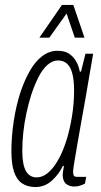

<svg xmlns="http://www.w3.org/2000/svg" viewBox="-20 -743 409 775"><path d="M123 12Q91 12 69 -3Q47 -18 36.5 -50Q26 -82 26 -133Q26 -192 35.5 -254.5Q45 -317 63 -372Q79 -419 100.5 -457Q122 -495 150.5 -516.5Q179 -538 212 -538Q241 -538 258.5 -526.5Q276 -515 287 -496Q298 -477 302 -454H307L325 -526H356L336 -410Q332 -384 324.5 -342.5Q317 -301 308.5 -253.5Q300 -206 292.5 -162.5Q285 -119 280 -88.5Q275 -58 275 -50Q275 -39 278 -34Q281 -29 294 -29H328L323 -2Q314 3 302.5 6.5Q291 10 280 10Q263 10 249 1Q235 -8 233 -34Q233 -42 234.5 -51.5Q236 -61 238 -72L234 -74Q219 -41 190 -14.5Q161 12 123 12ZM128 -27Q150 -27 170 -42.5Q190 -58 207 -84.5Q224 -111 237.5 -146Q251 -181 260 -220Q266 -246 270.5 -273Q275 -300 277 -326.5Q279 -353 279 -378Q279 -417 272.5 -444Q266 -471 251.5 -485Q237 -499 214 -499Q192 -499 171.5 -481Q151 -463 135 -431Q119 -399 106 -360Q95 -325 86.5 -285.5Q78 -246 74 -208Q70 -170 70 -134Q70 -79 84.5 -53Q99 -27 128 -27ZM139 -591 230 -723H276L321 -591H282L241 -711H265L179 -591Z"/></svg>

Font: Archivo ExtraCondensed Thin
Style: Italic
Weight: 250
Width: 2
Italic angle: -10°
Designer: Hector Gatti
Foundry: Omnibus-Type
Version: Version 2.001